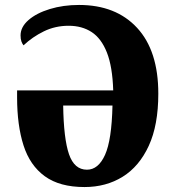

<svg xmlns="http://www.w3.org/2000/svg" viewBox="-20 -745 707 775"><path d="M321 10Q221 10 161 -33.5Q101 -77 75 -158Q49 -239 49 -352V-380H437Q434 -476 411.5 -533Q389 -590 350 -615.5Q311 -641 257 -641Q203 -641 157 -618.5Q111 -596 75 -562Q70 -568 66.5 -577.5Q63 -587 63 -602Q63 -636 95 -664Q127 -692 181 -708.5Q235 -725 299 -725Q448 -725 533.5 -632.5Q619 -540 619 -367Q619 -240 580.5 -156.5Q542 -73 475 -31.5Q408 10 321 10ZM331 -60Q377 -60 404 -120Q431 -180 434 -319H235Q237 -185 258.5 -122.5Q280 -60 331 -60Z"/></svg>

Font: Noto Serif Condensed Black
Style: Regular
Weight: 900
Width: 3
Designer: Monotype Design Team
Foundry: Monotype Imaging Inc.
Version: Version 2.015; ttfautohint (v1.8.4.7-5d5b)